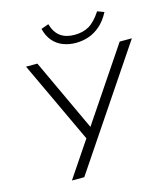

<svg xmlns="http://www.w3.org/2000/svg" viewBox="-130 -1010 970 1111"><g transform="rotate(-15 355.0 -454.5)"><path d="M162 0 314 -226V-197L76 -705H144L349 -265H341L637 -705H710L236 0ZM391 -763Q351 -763 315.5 -776.5Q280 -790 255 -819Q230 -848 219 -893L264 -909Q279 -857 312 -833.5Q345 -810 395 -810Q447 -810 483.5 -831.5Q520 -853 556 -908L596 -893Q571 -845 538 -816.5Q505 -788 468 -775.5Q431 -763 391 -763Z"/></g></svg>

Font: Nunito Sans 10pt Light
Style: Italic
Weight: 300
Italic angle: -9°
Designer: Vernon Adams
Foundry: Vernon Adams
Version: Version 3.101;gftools[0.9.27]